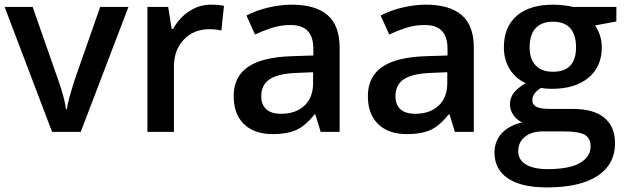

<svg xmlns="http://www.w3.org/2000/svg" viewBox="-20 -570 2703 830"><path d="M205.1 0 0 -540H121.1L231 -226.1Q259.3 -147 265.1 -98.1H269Q273.4 -133.3 303.2 -226.1L413.1 -540H535.2L329.1 0Z M891.1 -549.8Q925.8 -549.8 948.2 -544.9L937 -438Q912.6 -443.8 886.2 -443.8Q817.4 -443.8 774.7 -398.9Q731.9 -354 731.9 -282.2V0H617.2V-540H707L722.2 -444.8H728Q754.9 -493.2 798.1 -521.5Q841.3 -549.8 891.1 -549.8Z M1366.2 0 1343.3 -75.2H1339.4Q1300.3 -25.9 1260.7 -8.1Q1221.2 9.8 1159.2 9.8Q1079.6 9.8 1034.9 -33.2Q990.2 -76.2 990.2 -154.8Q990.2 -238.3 1052.2 -280.8Q1114.3 -323.2 1241.2 -327.1L1334.5 -330.1V-358.9Q1334.5 -410.6 1310.3 -436.3Q1286.1 -461.9 1235.4 -461.9Q1193.8 -461.9 1155.8 -449.7Q1117.7 -437.5 1082.5 -420.9L1045.4 -502.9Q1089.4 -525.9 1141.6 -537.8Q1193.8 -549.8 1240.2 -549.8Q1343.3 -549.8 1395.8 -504.9Q1448.2 -460 1448.2 -363.8V0ZM1195.3 -78.1Q1257.8 -78.1 1295.7 -113Q1333.5 -147.9 1333.5 -210.9V-257.8L1264.2 -254.9Q1183.1 -252 1146.2 -227.8Q1109.4 -203.6 1109.4 -153.8Q1109.4 -117.7 1130.9 -97.9Q1152.3 -78.1 1195.3 -78.1Z M1946.3 0 1923.3 -75.2H1919.4Q1880.4 -25.9 1840.8 -8.1Q1801.3 9.8 1739.3 9.8Q1659.7 9.8 1615 -33.2Q1570.3 -76.2 1570.3 -154.8Q1570.3 -238.3 1632.3 -280.8Q1694.3 -323.2 1821.3 -327.1L1914.6 -330.1V-358.9Q1914.6 -410.6 1890.4 -436.3Q1866.2 -461.9 1815.4 -461.9Q1773.9 -461.9 1735.8 -449.7Q1697.8 -437.5 1662.6 -420.9L1625.5 -502.9Q1669.4 -525.9 1721.7 -537.8Q1773.9 -549.8 1820.3 -549.8Q1923.3 -549.8 1975.8 -504.9Q2028.3 -460 2028.3 -363.8V0ZM1775.4 -78.1Q1837.9 -78.1 1875.7 -113Q1913.6 -147.9 1913.6 -210.9V-257.8L1844.2 -254.9Q1763.2 -252 1726.3 -227.8Q1689.5 -203.6 1689.5 -153.8Q1689.5 -117.7 1710.9 -97.9Q1732.4 -78.1 1775.4 -78.1Z M2644.5 -540V-477.1L2552.2 -460Q2564.9 -442.9 2573.2 -418Q2581.5 -393.1 2581.5 -365.2Q2581.5 -281.7 2523.9 -233.9Q2466.3 -186 2365.2 -186Q2339.4 -186 2318.4 -189.9Q2281.2 -167 2281.2 -136.2Q2281.2 -117.7 2298.6 -108.4Q2315.9 -99.1 2362.3 -99.1H2456.5Q2545.9 -99.1 2592.3 -61Q2638.7 -22.9 2638.7 48.8Q2638.7 140.6 2563 190.4Q2487.3 240.2 2344.2 240.2Q2233.9 240.2 2175.8 201.2Q2117.7 162.1 2117.7 89.8Q2117.7 40 2149.2 6.1Q2180.7 -27.8 2237.3 -41Q2214.4 -50.8 2199.5 -72.5Q2184.6 -94.2 2184.6 -118.2Q2184.6 -148.4 2201.7 -169.4Q2218.8 -190.4 2252.4 -210.9Q2210.4 -229 2184.3 -269.8Q2158.2 -310.5 2158.2 -365.2Q2158.2 -453.1 2213.6 -501.5Q2269 -549.8 2371.6 -549.8Q2394.5 -549.8 2419.7 -546.6Q2444.8 -543.5 2457.5 -540ZM2220.2 84Q2220.2 121.1 2253.7 141.1Q2287.1 161.1 2347.7 161.1Q2441.4 161.1 2487.3 134.3Q2533.2 107.4 2533.2 63Q2533.2 27.8 2508.1 12.9Q2482.9 -2 2414.6 -2H2327.6Q2278.3 -2 2249.3 21.2Q2220.2 44.4 2220.2 84ZM2269.5 -365.2Q2269.5 -314.5 2295.7 -287.1Q2321.8 -259.8 2370.6 -259.8Q2470.2 -259.8 2470.2 -366.2Q2470.2 -418.9 2445.6 -447.5Q2420.9 -476.1 2370.6 -476.1Q2320.8 -476.1 2295.2 -447.8Q2269.5 -419.4 2269.5 -365.2Z"/></svg>

Font: Sahel SemiBold FD
Style: SemiBold-FD
Weight: 600
Foundry: Saber Rastikerdar (saber.rastikerdar@gmail.com)
Version: Version 3.3.0